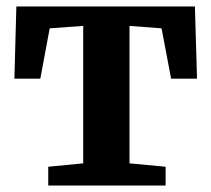

<svg xmlns="http://www.w3.org/2000/svg" viewBox="-20 -573 653 593"><path d="M129 0V-58L237 -68.5V-493L133.5 -485.5L104.5 -330H24.5L30.5 -553H582L588.5 -330H508.5L479 -485.5L380 -493V-68.5L491.5 -58V0Z"/></svg>

Font: Merriweather 24pt
Style: Bold
Weight: 700
Designer: Eben Sorkin
Foundry: Eben Sorkin
Version: Version 2.100